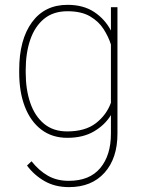

<svg xmlns="http://www.w3.org/2000/svg" viewBox="-20 -558 588 791"><path d="M59.1 -259.3V-269.5Q59.1 -394.5 111.6 -466.3Q164.1 -538.1 258.3 -538.1Q323.2 -538.1 367.7 -508.8Q412.1 -479.5 437 -432.1V-528.3H463.9V-7.3Q463.9 94.2 410.6 153.6Q357.4 212.9 264.2 212.9Q206.5 212.9 163.3 188Q120.1 163.1 91.3 124L109.9 106.4Q140.6 145 177.5 166Q214.4 187 263.2 187Q349.1 187 393.1 134.3Q437 81.5 437 -7.3V-84Q412.6 -43.5 367.4 -16.8Q322.3 9.8 257.3 9.8Q194.8 9.8 150.4 -23.9Q106 -57.6 82.5 -118.2Q59.1 -178.7 59.1 -259.3ZM85.9 -269.5V-259.3Q85.9 -189 104.7 -134.3Q123.5 -79.6 161.4 -48.1Q199.2 -16.6 256.8 -16.6Q331.1 -16.6 375 -50.5Q418.9 -84.5 437 -134.8V-374.5Q427.2 -405.8 407.2 -437.5Q387.2 -469.2 351.3 -490.5Q315.4 -511.7 257.8 -511.7Q199.7 -511.7 161.6 -480.5Q123.5 -449.2 104.7 -394.5Q85.9 -339.8 85.9 -269.5Z"/></svg>

Font: Vazirmatn FD Thin
Style: Regular
Weight: 100
Designer: Saber Rastikerdar
Foundry: Saber Rastikerdar
Version: Version 33.003